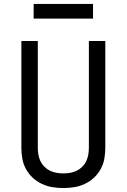

<svg xmlns="http://www.w3.org/2000/svg" viewBox="-20 -942 640 970"><path d="M300 8Q272 8 244.5 3.5Q217 -1 191.5 -13Q166 -25 145.5 -44Q125 -63 111.5 -87.5Q98 -112 93 -139.5Q88 -167 88 -195V-735H171V-195Q171 -178 174 -160.5Q177 -143 184.5 -127.5Q192 -112 204.5 -99.5Q217 -87 232.5 -79.5Q248 -72 265.5 -69Q283 -66 300 -66Q317 -66 334.5 -69Q352 -72 367.5 -79.5Q383 -87 395.5 -99.5Q408 -112 415.5 -127.5Q423 -143 426 -160.5Q429 -178 429 -195V-735H512V-195Q512 -167 507 -139.5Q502 -112 488.5 -87.5Q475 -63 454.5 -44Q434 -25 408.5 -13Q383 -1 355.5 3.5Q328 8 300 8ZM150 -848V-922H450V-848Z"/></svg>

Font: Bmono
Style: Regular
Weight: 400
Monospace: yes
Designer: Belleve Invis
Foundry: Belleve Invis
Version: Version 11.2.2; ttfautohint (v1.8.2)